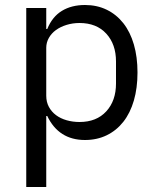

<svg xmlns="http://www.w3.org/2000/svg" viewBox="-20 -548 620 768"><path d="M85 -516H165V-432H169Q189 -481 227.5 -504.5Q266 -528 320 -528Q368 -528 407 -509Q446 -490 473.5 -455Q501 -420 515.5 -370Q530 -320 530 -258Q530 -196 515.5 -146Q501 -96 473.5 -61Q446 -26 407 -7Q368 12 320 12Q215 12 169 -84H165V200H85ZM298 -60Q366 -60 405 -102.5Q444 -145 444 -214V-302Q444 -371 405 -413.5Q366 -456 298 -456Q271 -456 246.5 -448.5Q222 -441 204 -428Q186 -415 175.5 -396.5Q165 -378 165 -357V-165Q165 -140 175.5 -120.5Q186 -101 204 -87.5Q222 -74 246.5 -67Q271 -60 298 -60Z"/></svg>

Font: IBM Plex Sans Thai Looped
Style: Regular
Weight: 400
Designer: Mike Abbink, Paul van der Laan, Pieter van Rosmalen, Ben Mitchell, Mark Frömberg
Foundry: Bold Monday
Version: Version 1.1